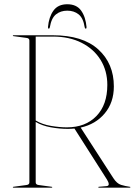

<svg xmlns="http://www.w3.org/2000/svg" viewBox="-20 -862 619 882"><path d="M503 -465Q503 -391 461 -341Q419 -291 350.5 -276L500.5 -44Q517 -18.5 536 -12.8Q555 -7 576 -4Q579 -4 579 -2Q579 0 576 0H434.5Q431.5 0 431.5 -2Q431.5 -4 434.5 -4L469.5 -7Q480 -8 479.5 -16.5Q479 -25 471.5 -37L322 -271.5Q308 -270 291.5 -270Q253 -270 213 -277.2Q173 -284.5 144 -302V-24Q144 -13.5 158 -12L217 -4Q220 -4 220 -2Q220 0 217 0H42Q39 0 39 -2Q39 -4 42 -4L101 -12Q115 -13.5 115 -24V-676Q115 -686.5 101 -688L42 -696Q39 -696 39 -698Q39 -700 42 -700H222.5Q360 -700 431.5 -635Q503 -570 503 -465ZM144 -694V-308.5Q173.5 -290.5 213.5 -283.8Q253.5 -277 287.5 -277Q372.5 -277 422.8 -328.8Q473 -380.5 473 -472Q473 -536.5 442.2 -586.5Q411.5 -636.5 355.2 -665.2Q299 -694 222.5 -694ZM289 -813Q258.5 -813 237.2 -796Q216 -779 209 -737Q208 -730.5 204 -730.5Q200 -730.5 200.5 -738Q204.5 -784 225.5 -813.2Q246.5 -842.5 289 -842.5Q332 -842.5 352.8 -813.2Q373.5 -784 377.5 -738Q378 -730.5 374 -730.5Q370 -730.5 369 -737Q362.5 -779 341.2 -796Q320 -813 289 -813Z"/></svg>

Font: Fraunces 144pt S000 Thin
Style: Regular
Weight: 100
Version: Version 1.000; ttfautohint (v1.8.3)